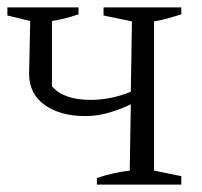

<svg xmlns="http://www.w3.org/2000/svg" viewBox="-34 -501 547 521"><path d="M229 0V-18Q249 -25 273.5 -30.5Q298 -36 318 -38L321 -218Q292 -204 260.5 -195Q229 -186 198 -186Q130 -186 87.5 -216Q45 -246 45 -301L48 -444L-14 -459V-481H179V-462Q161 -456 143.5 -451.5Q126 -447 107 -444V-267Q138 -230 212 -230Q267 -230 321 -252L324 -443L247 -459V-481H458V-462Q439 -456 423 -451.5Q407 -447 384 -443V-38L458 -23V0Z"/></svg>

Font: Piazzolla Light
Style: Regular
Weight: 300
Designer: Juan Pablo del Peral
Foundry: Huerta Tipografica
Version: Version 1.330